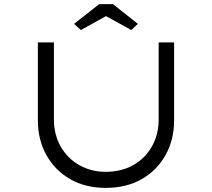

<svg xmlns="http://www.w3.org/2000/svg" viewBox="-20 -906 1030 933"><path d="M494 7Q395 7 321 -35.5Q247 -78 205.5 -152.5Q164 -227 164 -322V-700H242V-326Q242 -252 275 -194Q308 -136 365.5 -103.5Q423 -71 493 -71Q569 -71 627 -103.5Q685 -136 718 -194Q751 -252 751 -326V-700H826V-321Q826 -227 784.5 -152.5Q743 -78 668.5 -35.5Q594 7 494 7ZM373 -760 340 -790 462 -886H529L650 -790L618 -760L480 -836H510Z"/></svg>

Font: Lexend Tera Light
Style: Regular
Weight: 300
Designer: Bonnie Shaver-Troup, Thomas Jockin
Foundry: Lexend
Version: Version 1.007